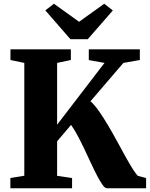

<svg xmlns="http://www.w3.org/2000/svg" viewBox="-20 -1007 802 1027"><path d="M35.5 0V-55L110 -67V-670.5L36 -686V-743H359V-686L285.5 -670.5V-340L539 -670.5L455 -685.5V-743H728V-686L640 -670.5L464 -465.5Q485 -447 508.8 -413.2Q532.5 -379.5 557.2 -337.8Q582 -296 605.8 -252.2Q629.5 -208.5 651 -169.8Q672.5 -131 689.8 -103.5Q707 -76 718 -66L761.5 -54.5V0H551.5Q541.5 0 528.5 -18.2Q515.5 -36.5 499.8 -66.5Q484 -96.5 466.8 -133.8Q449.5 -171 431.5 -209.2Q413.5 -247.5 395.2 -281.5Q377 -315.5 360 -339L285.5 -251V-66.5L365.5 -54.5V0ZM356.5 -797.5 222.5 -951.5 268.5 -987 403 -890.5 537.5 -987 583.5 -951 449.5 -797.5Z"/></svg>

Font: Merriweather 48pt Black
Style: Regular
Weight: 900
Version: Version 2.100